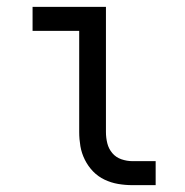

<svg xmlns="http://www.w3.org/2000/svg" viewBox="-20 -540 540 560"><path d="M366 0Q345 0 324.5 -3.5Q304 -7 285 -16Q266 -25 251.5 -40Q237 -55 227.5 -74Q218 -93 214.5 -113.5Q211 -134 211 -155V-450H75V-520H289V-155Q289 -138 293 -122Q297 -106 307.5 -93.5Q318 -81 334 -75.5Q350 -70 366 -70H434V0Z"/></svg>

Font: Iosevka Curly
Style: Regular
Weight: 400
Monospace: yes
Designer: Belleve Invis
Foundry: Belleve Invis
Version: Version 22.1.2; ttfautohint (v1.8.4)